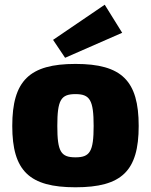

<svg xmlns="http://www.w3.org/2000/svg" viewBox="-20 -782 640 814"><path d="M424 -762 205 -613 256 -537 498 -643ZM300 -511C105 -511 32 -440 32 -248C32 -57 105 12 300 12C496 12 568 -57 568 -248C568 -440 496 -511 300 -511ZM300 -383C361 -383 377 -358 377 -248C377 -139 361 -115 300 -115C238 -115 223 -139 223 -248C223 -358 238 -383 300 -383Z"/></svg>

Font: Exo 2 Extra Bold
Style: Regular
Weight: 800
Designer: Natanael Gama
Version: Version 1.001;PS 001.001;hotconv 1.0.88;makeotf.lib2.5.64775